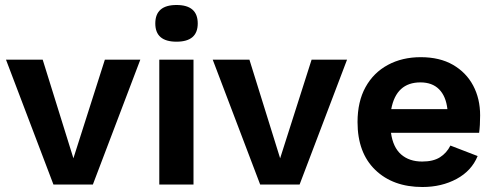

<svg xmlns="http://www.w3.org/2000/svg" viewBox="-20 -739 1987 769"><path d="M400 -500H542L352 0H194L4 -500H151L274 -105Z M687 -572Q602 -572 602 -645Q602 -719 687 -719Q772 -719 772 -645Q772 -572 687 -572ZM755 -500V0H618V-500Z M1228 -500H1370L1180 0H1022L832 -500H979L1102 -105Z M1672 10Q1554 10 1483 -58.5Q1412 -127 1412 -250Q1412 -332 1444 -390Q1476 -448 1533.5 -479Q1591 -510 1665 -510Q1741 -510 1794 -479.5Q1847 -449 1875 -396.5Q1903 -344 1903 -277Q1903 -257 1902 -239Q1901 -221 1899 -207H1546Q1554 -149 1586.5 -120.5Q1619 -92 1671 -92Q1715 -92 1742 -109Q1769 -126 1784 -156L1893 -114Q1869 -55 1809 -22.5Q1749 10 1672 10ZM1664 -409Q1567 -409 1547 -302H1772Q1766 -354 1738.5 -381.5Q1711 -409 1664 -409Z"/></svg>

Font: Work Sans SemiBold
Style: Regular
Weight: 600
Designer: Wei Huang
Foundry: Wei Huang
Version: Version 2.010; ttfautohint (v1.8.3)